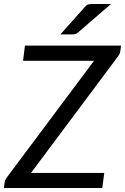

<svg xmlns="http://www.w3.org/2000/svg" viewBox="-32 -946 630 966"><path d="M573 -686.5Q572 -679.5 568.8 -674Q565.5 -668.5 561.5 -662L124 -76H492.5L482.5 0H-12.5L-8.5 -29.5Q-7.5 -36.5 -4.5 -42Q-1.5 -47.5 2.5 -53.5L441 -640H84L93.5 -716.5H577ZM526.5 -926 361 -783Q352.5 -776 346.2 -774.5Q340 -773 330 -773H272L394 -910Q403 -921 411 -923.5Q419 -926 434 -926Z"/></svg>

Font: Lato 2
Style: Italic
Weight: 400
Italic angle: -7°
Designer: Lukasz Dziedzic with Adam Twardoch and Botio Nikoltchev
Foundry: tyPoland Lukasz Dziedzic
Version: Version 2.015; 2015-08-06; http://www.latofonts.com/